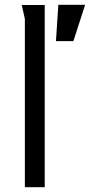

<svg xmlns="http://www.w3.org/2000/svg" viewBox="-20 -783 376 803"><path d="M224 -763 214 -611H287L336 -763ZM167 -762H71L84 -704V0H167Z"/></svg>

Font: Rosario
Style: Regular
Weight: 400
Designer: Hector Gatti
Foundry: Omnibus Type
Version: Version 1.100